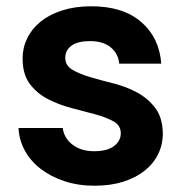

<svg xmlns="http://www.w3.org/2000/svg" viewBox="-20 -583 585 612"><path d="M499 -158Q499 -122 484 -91.5Q469 -61 440.5 -38.5Q412 -16 372 -3.5Q332 9 281 9Q229 9 185.5 -5.5Q142 -20 110 -44.5Q78 -69 59.5 -102.5Q41 -136 39 -175H180Q184 -143 211 -122Q238 -101 280 -101Q322 -101 343.5 -117.5Q365 -134 365 -158Q365 -183 342 -196Q319 -209 284 -218.5Q249 -228 208.5 -238.5Q168 -249 133 -267Q98 -285 75 -315.5Q52 -346 52 -397Q52 -431 67 -461.5Q82 -492 110 -514.5Q138 -537 179 -550Q220 -563 271 -563Q372 -563 430 -513Q488 -463 494 -380H360Q357 -412 333 -432Q309 -452 267 -452Q228 -452 208 -437.5Q188 -423 188 -399Q188 -374 211 -360.5Q234 -347 268 -337Q302 -327 342 -317Q382 -307 416.5 -288.5Q451 -270 474.5 -239.5Q498 -209 499 -158Z"/></svg>

Font: SVN-Poppins SemiBold
Style: Regular
Weight: 600
Designer: Ninad Kale (Devanagari), Jonny Pinhorn (Latin)
Foundry: Indian Type Foundry
Version: Version 3.002 2017